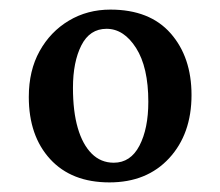

<svg xmlns="http://www.w3.org/2000/svg" viewBox="-20 -737 458 400"><path d="M132 -554Q132 -505 142 -470.5Q152 -436 171 -417Q190 -398 217 -398Q252 -398 270.5 -433.5Q289 -469 289 -525Q289 -597 263.5 -637Q238 -677 202 -677Q167 -677 149.5 -642.5Q132 -608 132 -554ZM40 -535Q40 -590 62.5 -630.5Q85 -671 123.5 -694Q162 -717 210 -717Q292 -717 335.5 -667.5Q379 -618 379 -539Q379 -458 332.5 -407.5Q286 -357 208 -357Q129 -357 84.5 -405.5Q40 -454 40 -535Z"/></svg>

Font: Vollkorn
Style: Regular
Weight: 400
Designer: Friedrich Althausen
Foundry: Friedrich Althausen
Version: Version 4.104